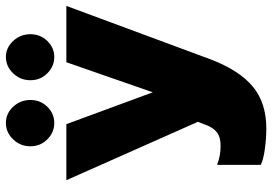

<svg xmlns="http://www.w3.org/2000/svg" viewBox="-156 -569 923 651"><g transform="rotate(-90 305.5 -243.5)"><path d="M135 -602Q135 -636 158.5 -660.5Q182 -685 214 -685Q246 -685 269 -660.5Q292 -636 292 -602Q292 -568 269 -544.5Q246 -521 214 -521Q182 -521 158.5 -544.5Q135 -568 135 -602ZM359 -602Q359 -636 382.5 -660.5Q406 -685 438 -685Q469 -685 492 -660.5Q515 -636 515 -602Q515 -568 492 -544.5Q469 -521 438 -521Q406 -521 382.5 -544.5Q359 -568 359 -602ZM72 179V31Q102 43 137 43Q167 43 183.5 29.5Q200 16 209 -11L218 -34L20 -480H210L318 -187L420 -480H611L429 11Q392 107 337 152.5Q282 198 195 198Q162 198 125.5 193Q89 188 72 179Z"/></g></svg>

Font: Readiness ExtraBold
Style: Regular
Weight: 800
Designer: Katatrad Team
Foundry: CadsonDemak
Version: Version 1.00;January 16, 2020;FontCreator 12.0.0.2550 64-bit